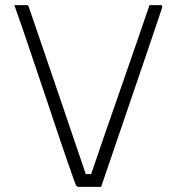

<svg xmlns="http://www.w3.org/2000/svg" viewBox="-20 -720 690 750"><path d="M85 -700Q90 -700 92 -694Q145 -539 201.5 -374Q258 -209 315 -40H336Q392 -204 450 -370Q508 -536 564 -700H608Q616 -700 613 -689Q555 -516 494.5 -340Q434 -164 375 10H288Q282 10 279 6.5Q276 3 272 -8Q246 -81 215.5 -171Q185 -261 153.5 -356Q122 -451 92 -538Q78 -580 64.5 -619Q51 -658 36 -700Z"/></svg>

Font: Recursive Sn Lnr St Lt
Style: Regular
Weight: 300
Version: Version 1.079;hotconv 1.0.112;makeotfexe 2.5.65598; ttfautoh